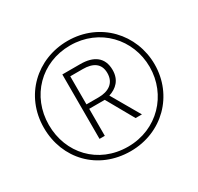

<svg xmlns="http://www.w3.org/2000/svg" viewBox="-154 -908 1139 1102"><g transform="rotate(-30 415.5 -357.0)"><path d="M415 8C624 8 782 -151 782 -356C782 -555 630 -722 416 -722C212 -722 49 -570 49 -357C49 -152 198 8 415 8ZM415 -22C216 -22 82 -171 82 -357C82 -547 223 -692 415 -692C610 -692 750 -541 750 -357C750 -173 609 -22 415 -22ZM294 -143H329V-322H432L533 -143H575L467 -330C518 -346 557 -382 557 -448C557 -533 500 -570 413 -570H294ZM409 -352H328V-538H411C478 -538 522 -512 522 -448C522 -381 473 -352 409 -352Z"/></g></svg>

Font: Noto Sans Myanmar UI SemiCondensed ExtraLight
Style: Regular
Weight: 200
Width: 4
Designer: Monotype Design Team
Foundry: Monotype Imaging Inc.
Version: Version 2.103